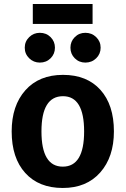

<svg xmlns="http://www.w3.org/2000/svg" viewBox="-20 -918 624 954"><path d="M440 -799H143V-898H440ZM178 -755Q210 -755 231.5 -733.5Q253 -712 253 -681Q253 -650 231.5 -628.5Q210 -607 178 -607Q147 -607 125 -628.5Q103 -650 103 -681Q103 -712 125 -733.5Q147 -755 178 -755ZM404 -755Q436 -755 458 -733.5Q480 -712 480 -681Q480 -650 458 -628.5Q436 -607 404 -607Q373 -607 351.5 -628.5Q330 -650 330 -681Q330 -712 351.5 -733.5Q373 -755 404 -755ZM546 -265Q546 -138 478 -61Q410 16 292 16Q173 16 105.5 -58.5Q38 -133 38 -265Q38 -393 106 -469.5Q174 -546 293 -546Q412 -546 479 -471.5Q546 -397 546 -265ZM293 -440Q186 -440 186 -265Q186 -90 292 -90Q398 -90 398 -265Q398 -440 293 -440Z"/></svg>

Font: FiraGO SemiBold
Style: Regular
Weight: 600
Designer: bBox Type
Foundry: bBox Type GmbH
Version: Version 1.001;PS 001.001;hotconv 1.0.88;makeotf.lib2.5.64775